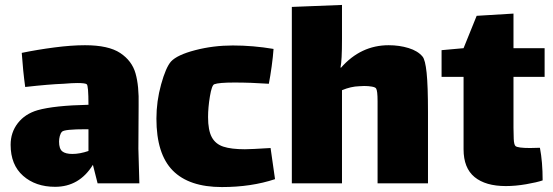

<svg xmlns="http://www.w3.org/2000/svg" viewBox="-20 -707 2236 777"><path d="M375 35 356 -40Q301 49 203 49Q124 49 73.5 4.5Q23 -40 23 -121Q23 -171 52 -208.5Q81 -246 132 -261Q199 -280 338 -283Q338 -361 331 -366Q325 -371 293 -371Q273 -371 237 -368Q180 -366 82 -355Q73 -420 68 -493Q131 -506 200 -515Q269 -524 324 -524Q419 -524 466.5 -492.5Q514 -461 528.5 -410Q543 -359 541 -280L540 -105L544 35ZM338 -96V-184H328Q240 -184 231 -174Q225 -168 222 -156.5Q219 -145 219 -134Q219 -105 232 -94.5Q245 -84 273 -84Q303 -84 338 -96Z M1093 18Q997 50 878 50Q745 50 679 -17Q613 -84 613 -227Q613 -297 632 -365.5Q651 -434 672 -458Q697 -485 770 -504Q843 -523 922 -523Q1004 -523 1087 -509Q1085 -479 1079.5 -439Q1074 -399 1068 -368Q995 -373 929 -373Q865 -373 847 -366Q837 -362 829.5 -317Q822 -272 822 -233Q822 -180 837 -152Q852 -124 884 -113.5Q916 -103 971 -103Q995 -103 1075 -108Z M1712 -253V35H1508V-251Q1508 -255 1508 -297.5Q1508 -340 1502 -349Q1499 -354 1485 -356.5Q1471 -359 1454 -359L1433 -358Q1400 -357 1364 -342V35H1161V-679L1364 -687V-548Q1364 -462 1358 -434L1360 -433Q1440 -524 1553 -524Q1596 -524 1633.5 -512.5Q1671 -501 1690 -478Q1701 -465 1706.5 -412.5Q1712 -360 1712 -253Z M2058 -190Q2058 -168 2059 -145Q2060 -122 2066 -116Q2075 -108 2125 -108L2165 -109Q2176 -52 2176 23Q2153 31 2109.5 38.5Q2066 46 2027 46Q1945 46 1900.5 9.5Q1856 -27 1856 -103V-396H1767V-504L1856 -512L1909 -643L2058 -652V-512H2184V-396H2058Z"/></svg>

Font: Lalezar
Style: Regular
Weight: 400
Designer: Borna Izadpanah
Foundry: Borna Izadpanah
Version: Version 1.003;November 28, 2018;FontCreator 11.5.0.2421 64-b